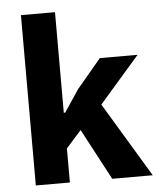

<svg xmlns="http://www.w3.org/2000/svg" viewBox="-53 -785 683 831"><g transform="rotate(-5 288.5 -370.0)"><path d="M69 -740H217V-303H223L288 -400L393 -525H557L382 -324L577 0H401L283 -222L217 -148V0H69Z"/></g></svg>

Font: IBM Plex Sans Hebrew
Style: Bold
Weight: 700
Designer: Mike Abbink, Paul van der Laan, Pieter van Rosmalen, Yanek Iontef
Foundry: Bold Monday
Version: Version 1.2